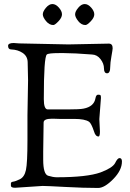

<svg xmlns="http://www.w3.org/2000/svg" viewBox="-20 -926 644 951"><path d="M192 -855C192 -845.7 197.3 -834.5 208 -821.5C218.7 -808.5 230.7 -802 244 -802C249.3 -802 257.8 -808.2 269.5 -820.5C281.2 -832.8 287 -844.3 287 -855C287 -865.7 281.8 -876.8 271.5 -888.5C261.2 -900.2 250.5 -906 239.5 -906C228.5 -906 217.8 -899.8 207.5 -887.5C197.2 -875.2 192 -864.3 192 -855ZM352 -855C352 -845.7 357.2 -834.5 367.5 -821.5C377.8 -808.5 389.7 -802 403 -802C409 -802 417.8 -808.2 429.5 -820.5C441.2 -832.8 447 -844.3 447 -855C447 -865.7 441.8 -876.8 431.5 -888.5C421.2 -900.2 410.5 -906 399.5 -906C388.5 -906 377.8 -899.8 367.5 -887.5C357.2 -875.2 352 -864.3 352 -855ZM116 -355V-231C116 -156.3 113.5 -107.3 108.5 -84C103.5 -60.7 93.3 -45.3 78 -38C62.7 -30.7 51.3 -26.7 44 -26C37.3 -24.7 34 -22 34 -18V-6C34 0.7 41 4 55 4L191 -5C205.7 -5 243.2 -3.3 303.5 0C363.8 3.3 418 5 466 5C487.3 5 512.3 -9.7 541 -39C569.7 -68.3 584 -97.3 584 -126C584 -137.3 580 -143 572 -143C565.3 -143 558 -134.7 550 -118C541.3 -102 517.3 -86.7 478 -72C433.3 -56 361 -48 261 -48C249 -48 234.8 -50.5 218.5 -55.5C202.2 -60.5 194 -87 194 -135V-175L196 -319C196 -331.7 209.7 -338 237 -338H244L276 -337H348C382.7 -337 407 -332.3 421 -323C428.3 -318.3 436.7 -302 446 -274C450.7 -258 458 -250 468 -250C472.7 -250 475 -258.3 475 -275L472 -336L480 -441C480 -447.7 479.3 -452 478 -454C476.7 -456 472.7 -457 466 -457C459.3 -457 455 -451.3 453 -440C448.3 -412 428.7 -394.7 394 -388C380.7 -385.3 354 -384 314 -384H216C203.3 -384.7 197 -401.7 197 -435C197 -573.7 202 -647.3 212 -656C217.3 -660.7 237.3 -663 272 -663H298C330 -663 376 -660.7 436 -656C452.7 -655.3 466.7 -647.7 478 -633C489.3 -618.3 495 -603 495 -587C495 -571 500.2 -563 510.5 -563C520.8 -563 526 -573.7 526 -595C526 -607.7 528 -625.2 532 -647.5C536 -669.8 538 -683 538 -687C538 -702.3 531.7 -710 519 -710L319 -706L75 -711L48 -713C29.3 -713 20 -708.3 20 -699C20 -687 25.3 -681 36 -681C57.3 -680.3 76 -674.7 92 -664C108 -653.3 116.3 -638.3 117 -619C118.3 -576.3 119 -546 119 -528Z"/></svg>

Font: Sorts Mill Goudy
Style: Regular
Weight: 400
Version: Version 003.101